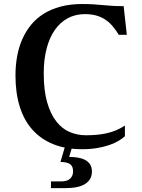

<svg xmlns="http://www.w3.org/2000/svg" viewBox="-20 -747 720 975"><path d="M397 -726.6Q431.6 -726.6 455.3 -724.9Q479 -723.1 501 -721.2Q522.9 -719.2 547.4 -717.5Q571.8 -715.8 607.9 -715.8L624 -570.3H583Q569.8 -592.3 554.2 -611.3Q538.6 -630.4 518.6 -644.8Q498.5 -659.2 472.2 -667.2Q445.8 -675.3 411.6 -675.3Q363.3 -675.3 324.7 -654.8Q286.1 -634.3 258.8 -595.5Q231.4 -556.6 216.8 -500.7Q202.1 -444.8 202.1 -374.5Q202.1 -287.1 219.5 -227.3Q236.8 -167.5 266.1 -130.1Q295.4 -92.8 334.2 -76.4Q373 -60.1 416.5 -60.1Q442.9 -60.1 468.8 -62.3Q494.6 -64.5 519.5 -69.8Q544.4 -75.2 568.4 -85Q592.3 -94.7 614.3 -109.4V-55.2Q602.1 -43.9 582.8 -32.2Q563.5 -20.5 536.4 -11Q509.3 -1.5 474.6 4.6Q439.9 10.7 397 10.7Q314 10.7 251 -14.6Q188 -40 145 -87.9Q102.1 -135.7 80.3 -205.3Q58.6 -274.9 58.6 -363.8Q58.6 -414.1 66.9 -460.4Q75.2 -506.8 92.8 -547.1Q110.4 -587.4 137.5 -620.6Q164.6 -653.8 202.1 -677.2Q239.7 -700.7 288.3 -713.6Q336.9 -726.6 397 -726.6ZM312.5 -11.2H349.6L331.1 49.8Q353.5 49.8 374.5 53.2Q395.5 56.6 411.6 64.9Q427.7 73.2 437.3 87.6Q446.8 102.1 446.8 124Q446.8 164.1 413.6 186.3Q380.4 208.5 309.1 208.5H238.8V174.3H290Q321.8 174.3 336.4 159.9Q351.1 145.5 351.1 124Q351.1 112.3 348.1 103.3Q345.2 94.2 337.9 88.1Q330.6 82 318.1 78.9Q305.7 75.7 287.1 75.2Z"/></svg>

Font: Arian AMU Serif
Style: Bold
Weight: 700
Designer: Ruben Hakobyan (Tarumian)
Foundry: Ruben Hakobyan (Tarumian)
Version: Version 1.002